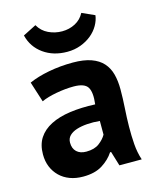

<svg xmlns="http://www.w3.org/2000/svg" viewBox="-110 -796 717 881"><g transform="rotate(-15 248.0 -356.0)"><path d="M23 0ZM54 -471Q94 -489 149 -499.5Q204 -510 264 -510Q316 -510 351 -497.5Q386 -485 406.5 -462Q427 -439 435.5 -407Q444 -375 444 -335Q444 -291 441 -246.5Q438 -202 437.5 -159Q437 -116 440 -75.5Q443 -35 455 1H349L328 -68H323Q303 -37 267.5 -14.5Q232 8 176 8Q141 8 113 -2.5Q85 -13 65 -32.5Q45 -52 34 -78.5Q23 -105 23 -138Q23 -184 43.5 -215.5Q64 -247 102.5 -266.5Q141 -286 194.5 -293.5Q248 -301 314 -298Q321 -354 306 -378.5Q291 -403 239 -403Q200 -403 156.5 -395Q113 -387 85 -374ZM219 -99Q258 -99 281 -116.5Q304 -134 315 -154V-219Q284 -222 255.5 -220Q227 -218 205 -211Q183 -204 170 -191Q157 -178 157 -158Q157 -130 173.5 -114.5Q190 -99 219 -99ZM143 -720Q160 -690 190.5 -675.5Q221 -661 255 -661Q289 -661 317.5 -676Q346 -691 361 -720L421 -693Q418 -669 404.5 -645.5Q391 -622 369 -604Q347 -586 317.5 -575Q288 -564 254 -564Q188 -564 141 -597.5Q94 -631 80 -688Z"/></g></svg>

Font: PT Sans
Style: Bold
Weight: 700
Version: Version 2.003W OFL; ttfautohint (v1.6)